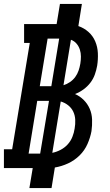

<svg xmlns="http://www.w3.org/2000/svg" viewBox="-39 -858 559 980"><path d="M111 102 128 0H-19V-96H23L113 -639H84V-735H250L267 -838H379L361 -725Q390 -715 412.5 -695Q435 -675 447 -647Q459 -619 460.5 -587Q462 -555 457 -523Q453 -500 445 -477.5Q437 -455 422 -435.5Q407 -416 387 -401.5Q367 -387 344 -378Q369 -367 388.5 -347.5Q408 -328 419 -302.5Q430 -277 431 -247.5Q432 -218 428 -189Q422 -156 407.5 -123Q393 -90 367 -64.5Q341 -39 308.5 -24Q276 -9 241 -3L224 102ZM223 -418 263 -661H204L164 -418ZM285 -423Q302 -428 318 -439Q334 -450 345 -465Q356 -480 362 -497.5Q368 -515 371 -533Q374 -551 374 -569.5Q374 -588 368.5 -605Q363 -622 351.5 -635.5Q340 -649 323 -655ZM107 -74H166L211 -343H151ZM228 -78Q249 -82 270 -93Q291 -104 306.5 -121Q322 -138 330.5 -159.5Q339 -181 342 -202Q346 -224 345 -246.5Q344 -269 335 -288Q326 -307 309 -320.5Q292 -334 271 -340Z"/></svg>

Font: Iosevka Slab
Style: Bold Italic
Weight: 700
Italic angle: -9°
Monospace: yes
Designer: Belleve Invis
Foundry: Belleve Invis
Version: Version 11.1.0; ttfautohint (v1.8.3)